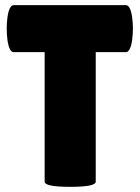

<svg xmlns="http://www.w3.org/2000/svg" viewBox="-20 -720 542 744"><path d="M351 -518V-16Q351 4 252 4Q153 4 153 -16V-518H33Q16 -518 9 -564Q3 -609 9 -654Q16 -700 33 -700H468Q485 -700 492 -654Q498 -609 492 -564Q485 -518 468 -518Z"/></svg>

Font: FC Lilita One
Style: Regular
Weight: 400
Designer: Juan Montoreano
Foundry: Juan Montoreano
Version: Version 1.002